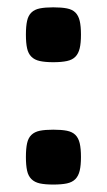

<svg xmlns="http://www.w3.org/2000/svg" viewBox="-20 -494 290 521"><path d="M50.3 -67.9Q50.3 -90.8 53.5 -105.2Q56.6 -119.6 65.2 -127.9Q73.7 -136.2 88.1 -139.2Q102.5 -142.1 124.5 -142.1Q147 -142.1 161.6 -139.2Q176.3 -136.2 184.6 -127.9Q192.9 -119.6 196.3 -105.2Q199.7 -90.8 199.7 -67.9Q199.7 -45.4 196.3 -31Q192.9 -16.6 184.6 -8.1Q176.3 0.5 161.6 3.7Q147 6.8 124.5 6.8Q102.5 6.8 88.1 3.7Q73.7 0.5 65.2 -8.1Q56.6 -16.6 53.5 -31Q50.3 -45.4 50.3 -67.9ZM50.3 -399.9Q50.3 -422.9 53.5 -437.3Q56.6 -451.7 65.2 -460Q73.7 -468.3 88.1 -471.2Q102.5 -474.1 124.5 -474.1Q147 -474.1 161.6 -471.2Q176.3 -468.3 184.6 -460Q192.9 -451.7 196.3 -437.3Q199.7 -422.9 199.7 -399.9Q199.7 -377.4 196.3 -363Q192.9 -348.6 184.6 -340.1Q176.3 -331.5 161.6 -328.4Q147 -325.2 124.5 -325.2Q102.5 -325.2 88.1 -328.4Q73.7 -331.5 65.2 -340.1Q56.6 -348.6 53.5 -363Q50.3 -377.4 50.3 -399.9Z"/></svg>

Font: Doppio One
Style: Regular
Weight: 400
Designer: Szymon Celej
Foundry: Szymon Celej
Version: Version 1.002